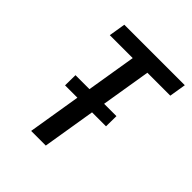

<svg xmlns="http://www.w3.org/2000/svg" viewBox="-200 -868 1001 1001"><g transform="rotate(45 300.0 -367.5)"><path d="M190 0 238 -293H147L148 -369H251L296 -643H127L142 -735H588L573 -643H404L359 -369H450L449 -293H346L298 0Z"/></g></svg>

Font: Iosevka SmBd Ex Obl
Style: Regular
Weight: 600
Width: 7
Italic angle: -9°
Monospace: yes
Designer: Belleve Invis
Foundry: Belleve Invis
Version: Version 32.5.0; ttfautohint (v1.8.4)